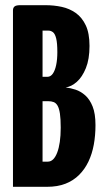

<svg xmlns="http://www.w3.org/2000/svg" viewBox="-20 -720 398 740"><path d="M30 0V-680Q30 -690 36 -695Q42 -700 58 -700H156Q188 -700 218 -693.5Q248 -687 272 -670Q296 -653 310.5 -622.5Q325 -592 325 -543Q325 -492 311 -457.5Q297 -423 276 -404.5Q255 -386 233 -383Q251 -381 271 -374.5Q291 -368 308.5 -352.5Q326 -337 337 -309.5Q348 -282 348 -238Q348 -198 341.5 -162.5Q335 -127 321 -97.5Q307 -68 285 -46Q263 -24 232.5 -12Q202 0 161 0ZM144 -97H164Q176 -97 185 -106Q194 -115 200.5 -132Q207 -149 210.5 -173Q214 -197 214 -228Q214 -262 211 -282Q208 -302 202 -312.5Q196 -323 187 -326.5Q178 -330 166 -330H144ZM144 -424H163Q175 -424 183.5 -436Q192 -448 196.5 -469.5Q201 -491 201 -519Q201 -554 196.5 -572Q192 -590 184 -596Q176 -602 167 -602H144Z"/></svg>

Font: Yanone Kaffeesatz
Style: Bold
Weight: 700
Designer: Yanone (Cyrillic: Daniel Pouzeot, Huerta Tipografica, and Cyreal)
Foundry: Yanone
Version: Version 2.003